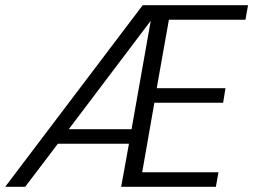

<svg xmlns="http://www.w3.org/2000/svg" viewBox="-59 -720 976 740"><path d="M522 -640 206 -222H448ZM887 -644H592L545 -380H810L801 -324H536L489 -56H783L773 0H408L438 -166H164L38 0H-39L491 -700H897Z"/></svg>

Font: Poppins Light
Style: Italic
Weight: 300
Italic angle: -10°
Designer: Ninad Kale (Devanagari), Jonny Pinhorn (Latin)
Foundry: Indian Type Foundry
Version: Version 3.200;PS 1.000;hotconv 16.6.54;makeotf.lib2.5.65590